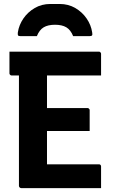

<svg xmlns="http://www.w3.org/2000/svg" viewBox="-20 -965 590 985"><path d="M28.5 -700H487.5Q490.7 -700 492.9 -698.5Q495.2 -697 496.9 -694.5Q498.5 -692 498.5 -689Q498.5 -658.3 498.5 -633.8Q498.5 -609.2 498.5 -577.9H39.5Q36.5 -577.9 34 -579.4Q31.5 -580.9 30 -583.4Q28.5 -585.9 28.5 -588.9Q28.5 -619.9 28.5 -644.7Q28.5 -669.5 28.5 -700ZM166.4 -410.7H429Q432 -410.7 434.5 -409.1Q437 -407.4 438.5 -405.1Q440 -402.9 440 -399.7Q440 -379.2 440 -361.4Q440 -343.6 440 -327.3Q440 -311 440 -292.9H166.4ZM88.5 0Q86.4 0 84.3 -1Q82.2 -2 80.7 -3.5Q79.2 -5 78.2 -7Q77.2 -9 77.2 -11Q77.2 -38 77.2 -89.4Q77.2 -140.7 77.2 -207.4Q77.2 -274.2 77.2 -347.6Q77.2 -421.1 77.2 -493.4Q77.2 -565.6 77.2 -626.8H228.7L221.1 -604.7Q221.1 -581.9 221.1 -557.8Q221.1 -533.8 221.1 -509.9Q221.1 -463.7 221.1 -414.9Q221.1 -366 221.1 -316.8Q221.1 -267.7 221.1 -218.5Q221.1 -169.4 221.1 -122.1H487.5Q492.5 -122.1 495.5 -119.1Q498.5 -116.1 498.5 -111.1Q498.5 -81.6 498.5 -55.6Q498.5 -29.5 498.5 0ZM169.1 -779.6Q148.2 -779.6 127.1 -779.6Q105.9 -779.6 85.1 -779.6Q75.1 -779.6 72.6 -783.5Q70.1 -787.4 71.6 -799.2Q77.6 -837.5 100.2 -870.4Q122.9 -903.3 158.4 -924Q194 -944.6 238.1 -944.6H286.3Q330.5 -944.6 366 -924Q401.5 -903.3 424.2 -870.4Q447 -837.5 452.8 -799.2Q455.1 -787.4 452.2 -783.5Q449.3 -779.6 439.3 -779.6Q418.5 -779.6 397.3 -779.6Q376.1 -779.6 355.3 -779.6Q342.2 -812 320.1 -825Q298.1 -838 262.2 -838Q226.3 -838 204.3 -825Q182.2 -812 169.1 -779.6Z"/></svg>

Font: Recursive Sans Linear Light
Style: Regular
Weight: 300
Version: Version 1.085